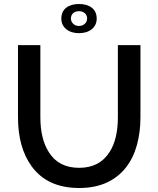

<svg xmlns="http://www.w3.org/2000/svg" viewBox="-20 -936 792 961"><path d="M375 -770Q415 -770 439.5 -790Q464 -810 464 -843Q464 -878 440 -897Q416 -916 375 -916Q335 -916 311 -897Q287 -878 287 -843Q287 -810 311.5 -790Q336 -770 375 -770ZM416 -843Q416 -827 404 -816.5Q392 -806 375 -806Q358 -806 346.5 -817Q335 -828 335 -843Q335 -860 346 -870Q357 -880 375 -880Q393 -880 404.5 -870Q416 -860 416 -843ZM224 -175Q182 -241 182 -350V-710H70V-350Q70 -198 138 -104Q217 5 376 5Q456 5 515 -22.5Q574 -50 612 -100Q648 -147 665.5 -211Q683 -275 683 -350V-710H570V-350Q570 -240 529 -176Q479 -96 376 -96Q273 -96 224 -175Z"/></svg>

Font: RT Raleway SemiBold
Style: Regular
Weight: 400
Designer: Matt McInerney, Pablo Impallari, Rodrigo Fuenzalida — Edited by Milan Moffatt in April 2016
Foundry: Matt McInerney, Pablo Impallari, Rodrigo Fuenzalida — Edited by Milan Moffatt in April 2016
Version: Version 3.001